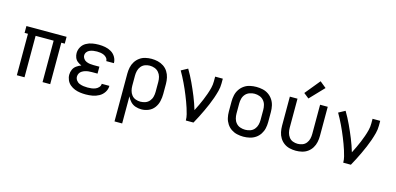

<svg xmlns="http://www.w3.org/2000/svg" viewBox="-82 -1302 4196 2036"><g transform="rotate(15 2016.0 -283.5)"><path d="M105 0H189V-455H387V0H471V-455H509V-530H68V-455H105Z M862 8Q899 8 936 1.5Q973 -5 1006.5 -23.5Q1040 -42 1061 -74.5Q1082 -107 1082 -145H998Q998 -123 982.5 -106Q967 -89 946.5 -81Q926 -73 905 -70.5Q884 -68 862 -68Q839 -68 817 -71Q795 -74 773.5 -82.5Q752 -91 738 -110Q724 -129 724 -151Q724 -170 733 -186.5Q742 -203 758 -213Q774 -223 791.5 -228.5Q809 -234 827.5 -236Q846 -238 864 -238H927V-314H864Q844 -314 823.5 -316.5Q803 -319 784 -327Q765 -335 752.5 -352Q740 -369 740 -389Q740 -389 740 -389Q740 -389 740 -389Q740 -409 752.5 -425.5Q765 -442 783.5 -449.5Q802 -457 822 -460Q842 -463 862 -463Q881 -463 900.5 -460Q920 -457 938 -449Q956 -441 969 -425.5Q982 -410 982 -390H1066Q1066 -426 1047.5 -457.5Q1029 -489 998 -507Q967 -525 932 -531.5Q897 -538 862 -538Q826 -538 791 -532Q756 -526 724 -508Q692 -490 674 -458Q656 -426 656 -391Q656 -366 665.5 -342Q675 -318 695.5 -302Q716 -286 739 -277Q712 -267 688 -250Q664 -233 652 -206Q640 -179 640 -150Q640 -119 652.5 -90.5Q665 -62 689 -42Q713 -22 741.5 -11Q770 0 800.5 4Q831 8 862 8Z M1232 205H1316V-93Q1329 -63 1352.5 -38Q1376 -13 1408 -2.5Q1440 8 1473 8Q1513 8 1551 -8Q1589 -24 1613.5 -57Q1638 -90 1647 -130Q1656 -170 1656 -210V-320Q1656 -355 1648.5 -389Q1641 -423 1622 -453Q1603 -483 1573.5 -502.5Q1544 -522 1510 -530Q1476 -538 1441 -538Q1407 -538 1373 -530Q1339 -522 1311 -501.5Q1283 -481 1264.5 -451.5Q1246 -422 1239 -388Q1232 -354 1232 -320ZM1441 -68Q1414 -68 1388.5 -77.5Q1363 -87 1346 -108.5Q1329 -130 1322.5 -156.5Q1316 -183 1316 -210V-320Q1316 -347 1322.5 -373.5Q1329 -400 1346 -421.5Q1363 -443 1388.5 -453Q1414 -463 1441 -463Q1469 -463 1495 -453.5Q1521 -444 1539.5 -422.5Q1558 -401 1565 -374.5Q1572 -348 1572 -320V-210Q1572 -183 1565 -156Q1558 -129 1539.5 -107.5Q1521 -86 1494.5 -77Q1468 -68 1441 -68Z M1960 0H2044Q2065 -38 2084.5 -76Q2104 -114 2122 -152.5Q2140 -191 2157 -230.5Q2174 -270 2188 -310.5Q2202 -351 2213 -392.5Q2224 -434 2224 -477V-530H2140V-477Q2140 -440 2131 -404Q2122 -368 2109.5 -333Q2097 -298 2083 -264Q2069 -230 2053 -196.5Q2037 -163 2020 -130Q1999 -201 1971 -270Q1943 -339 1911.5 -406.5Q1880 -474 1842 -538L1770 -499Q1787 -470 1802.5 -440.5Q1818 -411 1832.5 -380.5Q1847 -350 1860.5 -319.5Q1874 -289 1886.5 -257.5Q1899 -226 1911 -194.5Q1923 -163 1933 -131Q1943 -99 1951.5 -66.5Q1960 -34 1960 0Z M2592 8Q2627 8 2661.5 0Q2696 -8 2725 -27.5Q2754 -47 2773.5 -77Q2793 -107 2800.5 -141Q2808 -175 2808 -210V-320Q2808 -355 2800.5 -389.5Q2793 -424 2773.5 -453.5Q2754 -483 2725 -503Q2696 -523 2661.5 -530.5Q2627 -538 2592 -538Q2557 -538 2522.5 -530.5Q2488 -523 2459 -503Q2430 -483 2410.5 -453.5Q2391 -424 2383.5 -389.5Q2376 -355 2376 -320V-210Q2376 -175 2383.5 -141Q2391 -107 2410.5 -77Q2430 -47 2459 -27.5Q2488 -8 2522.5 0Q2557 8 2592 8ZM2592 -68Q2565 -68 2538 -77Q2511 -86 2492.5 -107.5Q2474 -129 2467 -156Q2460 -183 2460 -210V-320Q2460 -348 2467 -375Q2474 -402 2492.5 -423Q2511 -444 2538 -453.5Q2565 -463 2592 -463Q2620 -463 2646.5 -453.5Q2673 -444 2691.5 -423Q2710 -402 2717 -375Q2724 -348 2724 -320V-210Q2724 -183 2717 -156Q2710 -129 2691.5 -107.5Q2673 -86 2646.5 -77Q2620 -68 2592 -68Z M3155 -562 3302 -716 3233 -772 3098 -607ZM3168 8Q3202 8 3236 0Q3270 -8 3298 -28.5Q3326 -49 3344 -78.5Q3362 -108 3369 -142Q3376 -176 3376 -210V-530H3292V-210Q3292 -183 3286 -157Q3280 -131 3263 -109Q3246 -87 3220.5 -77.5Q3195 -68 3168 -68Q3141 -68 3115.5 -77.5Q3090 -87 3073.5 -109Q3057 -131 3050.5 -157Q3044 -183 3044 -210V-530H2960V-210Q2960 -176 2967 -142Q2974 -108 2992 -78.5Q3010 -49 3038 -28.5Q3066 -8 3100 0Q3134 8 3168 8Z M3688 0H3772Q3793 -38 3812.5 -76Q3832 -114 3850 -152.5Q3868 -191 3885 -230.5Q3902 -270 3916 -310.5Q3930 -351 3941 -392.5Q3952 -434 3952 -477V-530H3868V-477Q3868 -440 3859 -404Q3850 -368 3837.5 -333Q3825 -298 3811 -264Q3797 -230 3781 -196.5Q3765 -163 3748 -130Q3727 -201 3699 -270Q3671 -339 3639.5 -406.5Q3608 -474 3570 -538L3498 -499Q3515 -470 3530.5 -440.5Q3546 -411 3560.5 -380.5Q3575 -350 3588.5 -319.5Q3602 -289 3614.5 -257.5Q3627 -226 3639 -194.5Q3651 -163 3661 -131Q3671 -99 3679.5 -66.5Q3688 -34 3688 0Z"/></g></svg>

Font: Iosevka SS01 Extended
Style: Regular
Weight: 400
Width: 7
Monospace: yes
Designer: Belleve Invis
Foundry: Belleve Invis
Version: Version 3.4.7; ttfautohint (v1.8.3)